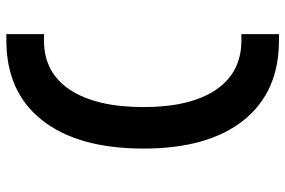

<svg xmlns="http://www.w3.org/2000/svg" viewBox="-172 -660 929 626"><g transform="rotate(90 293.0 -346.5)"><path d="M90.8 97.7V-24.9H111.8Q216.3 -24.9 272.5 -110.1Q328.6 -195.3 328.6 -349.6Q328.6 -501.5 272.5 -585Q216.3 -668.5 111.8 -668.5H90.8V-791H111.8Q279.8 -791 371.8 -675.5Q463.9 -560.1 463.9 -349.6Q463.9 -136.2 371.8 -19.3Q279.8 97.7 111.8 97.7Z"/></g></svg>

Font: Cascadia Mono PL
Style: Bold
Weight: 700
Monospace: yes
Designer: Aaron Bell
Foundry: Saja Typeworks
Version: Version 2404.023; ttfautohint (v1.8.4)